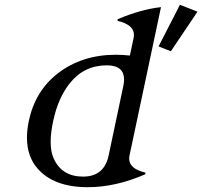

<svg xmlns="http://www.w3.org/2000/svg" viewBox="-20 -777 850 807"><path d="M349.1 9.8Q206.1 9.8 137.7 -68.8Q93.3 -120.1 93.3 -198.2Q93.3 -231 101.1 -268.6Q127.9 -395 222.7 -468.3Q324.2 -546.9 467.3 -546.9Q497.1 -546.9 525.9 -543.5L541.5 -617.2Q543 -624 543 -630.4Q543 -673.3 473.6 -689.5L475.1 -696.3Q568.4 -736.8 656.7 -747.1L524.4 -123.5Q522.9 -116.7 522.9 -110.4Q522.9 -67.4 591.8 -51.3L590.3 -44.4Q465.8 9.8 349.1 9.8ZM436.5 -123 498 -414.1Q501.5 -429.7 501.5 -442.4Q501.5 -502.4 428.7 -502.4Q333.5 -502.4 273.4 -427.2Q224.1 -365.2 203.6 -268.6Q192.9 -218.8 192.9 -180.7Q192.9 -138.2 206.1 -109.9Q240.7 -34.7 329.1 -34.7Q417.5 -34.7 436.5 -123ZM736.3 -756.8 810.1 -728 698.2 -561.5 646.5 -582Z"/></svg>

Font: Modern Antiqua
Style: Book Oblique
Weight: 400
Italic angle: -12°
Designer: Wojciech Kalinowski "wmk69" (wmk69@o2.pl)
Foundry: Wojciech Kalinowski "wmk69" (wmk69@o2.pl)
Version: Version 3.1.0; 2021-05-28